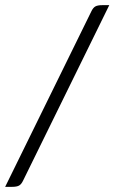

<svg xmlns="http://www.w3.org/2000/svg" viewBox="-20 -685 444 745"><path d="M27 40H0L334 -640Q341 -655 350 -660Q359 -665 377 -665H404L70 15Q63 30 54 35Q45 40 27 40Z"/></svg>

Font: Changa Light
Style: Regular
Weight: 300
Designer: Eduardo Rodriguez Tunni
Foundry: Eduardo Rodriguez Tunni
Version: Version 2.002; ttfautohint (v1.5) -l 8 -r 50 -G 110 -x 14 -H